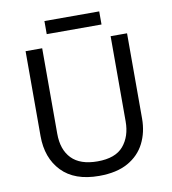

<svg xmlns="http://www.w3.org/2000/svg" viewBox="-93 -935 916 1025"><g transform="rotate(-10 365.5 -422.5)"><path d="M640 -252Q640 -178 610 -118.5Q580 -59 518.5 -24.5Q457 10 362 10Q229 10 159.5 -62.5Q90 -135 90 -254V-714H180V-251Q180 -164 226.5 -116Q273 -68 367 -68Q464 -68 507.5 -119.5Q551 -171 551 -252V-714H640ZM514 -855V-784H217V-855Z"/></g></svg>

Font: Noto Sans Lepcha
Style: Regular
Weight: 400
Designer: Monotype Design Team
Foundry: Monotype Imaging Inc.
Version: Version 2.006; ttfautohint (v1.8.4.7-5d5b)